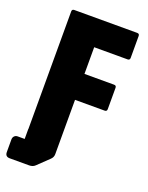

<svg xmlns="http://www.w3.org/2000/svg" viewBox="-164 -744 759 984"><g transform="rotate(20 216.0 -252.0)"><path d="M15 161Q-10 161 -10 136V67.5Q-10 56 -3 48.8Q4 41.5 15 41.5H53V-12.5H227V61.5Q227 79 213 91.5L153 149Q141 161 120.5 161ZM66 0Q53.5 0 53.5 -12.5V-654Q53.5 -666.5 66 -666.5H409Q421.5 -666.5 421.5 -654V-534.5Q421.5 -522 409 -522H227V-376.5H388.5Q401 -376.5 401 -364V-247.5Q401 -235 388.5 -235H227V-12.5Q227 0 214.5 0Z"/></g></svg>

Font: Jaro 24pt
Style: Regular
Weight: 400
Designer: Agyei Archer, Celine Hurka, Mirko Velimirović
Version: Version 1.000